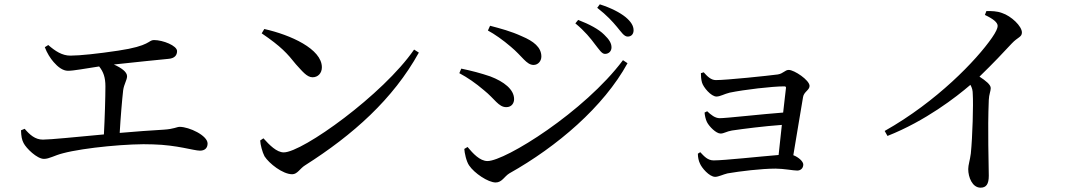

<svg xmlns="http://www.w3.org/2000/svg" viewBox="-20 -823 4995 887"><path d="M187 -605C197 -578 213 -553 228 -536C247 -514 270 -496 294 -496C321 -496 371 -506 438 -516C458 -491 467 -465 467 -424C467 -377 464 -274 460 -202C331 -190 212 -178 178 -178C142 -178 117 -201 94 -228L77 -221C78 -193 81 -177 89 -162C101 -138 151 -89 183 -89C208 -89 231 -105 271 -115C369 -141 581 -161 687 -156C799 -153 875 -127 904 -127C926 -127 939 -139 939 -160C939 -197 854 -237 810 -237C797 -237 784 -227 737 -224C678 -221 606 -215 533 -209C537 -279 544 -363 549 -406C553 -435 567 -453 567 -471C567 -491 540 -510 506 -525C603 -536 719 -547 757 -551C787 -553 798 -568 798 -587C798 -612 733 -638 691 -638C665 -638 675 -611 526 -589C433 -575 349 -566 305 -566C267 -566 235 -587 203 -615Z M1189 -669C1280 -607 1307 -576 1347 -526C1375 -496 1397 -466 1424 -466C1449 -466 1467 -485 1467 -512C1467 -597 1322 -662 1201 -689ZM1291 -119C1258 -119 1225 -153 1197 -184L1182 -174C1183 -154 1192 -120 1202 -101C1223 -68 1286 -18 1330 -18C1354 -18 1366 -45 1389 -59C1611 -200 1796 -365 1915 -580L1893 -594C1750 -386 1377 -119 1291 -119Z M2775 -574C2792 -574 2805 -586 2805 -604C2805 -623 2795 -640 2771 -663C2746 -688 2703 -711 2651 -731L2638 -715C2682 -679 2709 -645 2729 -618C2749 -593 2760 -574 2775 -574ZM2880 -654C2896 -654 2907 -665 2907 -683C2907 -704 2895 -723 2870 -744C2844 -765 2804 -786 2751 -803L2739 -787C2785 -751 2809 -724 2830 -699C2851 -674 2863 -654 2880 -654ZM2340 -607C2393 -563 2412 -523 2445 -523C2466 -523 2481 -541 2481 -562C2481 -605 2444 -633 2392 -655C2340 -679 2293 -691 2244 -704L2234 -682C2264 -666 2304 -638 2340 -607ZM2232 -79C2197 -79 2165 -114 2140 -144L2125 -135C2126 -117 2134 -78 2147 -59C2171 -23 2235 20 2270 20C2299 20 2310 -8 2333 -22C2554 -146 2769 -330 2879 -531L2858 -545C2680 -307 2314 -79 2232 -79ZM2216 -406C2266 -366 2283 -328 2319 -328C2344 -328 2355 -347 2355 -365C2355 -410 2308 -446 2245 -470C2201 -485 2159 -496 2111 -506L2102 -485C2141 -464 2176 -440 2216 -406Z M3218 -485C3218 -472 3219 -456 3223 -442C3229 -420 3265 -377 3290 -377C3307 -377 3326 -389 3351 -395C3419 -409 3547 -424 3603 -424C3609 -424 3612 -422 3611 -416C3608 -395 3604 -352 3598 -303C3503 -296 3336 -277 3305 -277C3283 -277 3264 -293 3247 -309L3235 -303C3236 -289 3240 -271 3246 -259C3256 -239 3288 -206 3309 -206C3324 -206 3337 -216 3361 -220C3415 -228 3509 -240 3592 -246C3587 -196 3581 -146 3577 -107C3490 -100 3326 -82 3277 -82C3249 -82 3233 -101 3215 -120L3204 -113C3204 -96 3208 -79 3213 -69C3221 -48 3257 -6 3284 -6C3299 -6 3320 -17 3341 -22C3399 -32 3498 -44 3563 -44C3600 -44 3645 -35 3663 -35C3678 -35 3691 -45 3691 -63C3691 -77 3669 -97 3645 -106C3660 -193 3680 -319 3690 -375C3694 -399 3720 -407 3720 -426C3720 -453 3649 -500 3624 -500C3606 -500 3599 -483 3573 -479C3528 -473 3337 -453 3287 -453C3264 -453 3247 -471 3231 -489Z M4530 -754C4570 -735 4589 -719 4589 -703C4589 -693 4581 -675 4563 -649C4491 -545 4308 -354 4067 -218L4080 -195C4255 -264 4398 -375 4463 -431C4471 -417 4474 -405 4474 -387C4477 -343 4473 -192 4465 -114C4461 -82 4453 -61 4453 -42C4453 -4 4472 44 4510 44C4536 44 4548 28 4548 -11C4548 -68 4542 -218 4548 -361C4549 -387 4557 -402 4557 -416C4557 -432 4534 -450 4505 -469C4568 -530 4618 -583 4654 -622C4682 -652 4701 -651 4701 -673C4701 -702 4652 -749 4609 -763C4585 -772 4561 -772 4537 -772Z"/></svg>

Font: Noto Serif CJK JP Medium
Style: Regular
Weight: 500
Designer: Ryoko NISHIZUKA 西塚涼子 (kana & ideographs); Frank Grießhammer (Latin, Greek & Cyrillic); Wenlong ZHANG 张文龙 (bopomofo); San
Foundry: Adobe Systems Incorporated
Version: Version 1.000;PS 1;hotconv 16.6.53;makeotf.lib2.5.65590